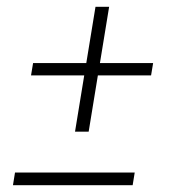

<svg xmlns="http://www.w3.org/2000/svg" viewBox="-20 -543 540 563"><path d="M200 -157 227 -322H71L77 -358H233L260 -523H300L273 -358H429L423 -322H267L240 -157ZM18 0 24 -37H375L369 0Z"/></svg>

Font: Iosevka Slab XLtObl
Style: Regular
Weight: 200
Italic angle: -9°
Monospace: yes
Designer: Belleve Invis
Foundry: Belleve Invis
Version: Version 11.1.1; ttfautohint (v1.8.3)